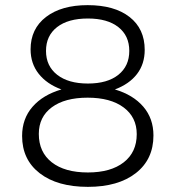

<svg xmlns="http://www.w3.org/2000/svg" viewBox="-20 -723 681 747"><path d="M543 -529Q543 -474 513 -435Q483 -396 427 -375Q498 -354 537.5 -308Q577 -262 577 -196Q577 -103 508.5 -49.5Q440 4 322 4Q203 4 134.5 -49Q66 -102 66 -194Q66 -261 106.5 -307.5Q147 -354 219 -375Q162 -396 130.5 -436Q99 -476 99 -531Q99 -611 159 -657Q219 -703 321 -703Q425 -703 484 -657Q543 -611 543 -529ZM159 -525Q159 -466 202.5 -432Q246 -398 322 -398Q398 -398 440.5 -432Q483 -466 483 -525Q483 -584 440.5 -617.5Q398 -651 322 -651Q245 -651 202 -617.5Q159 -584 159 -525ZM131 -202Q131 -131 181.5 -91.5Q232 -52 322 -52Q411 -52 461.5 -91.5Q512 -131 512 -201Q512 -267 461 -305Q410 -343 321 -343Q232 -343 181.5 -305.5Q131 -268 131 -202Z"/></svg>

Font: Gontserrat Light
Style: Regular
Weight: 300
Designer: Julieta Ulanovsky
Foundry: Julieta Ulanovsky
Version: Version 6.001